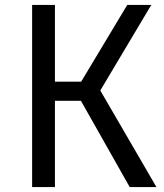

<svg xmlns="http://www.w3.org/2000/svg" viewBox="-20 -763 669 783"><path d="M597 -743H499L311 -430H204V-743H111V0H204V-352H310L509 0H618L389 -394Z"/></svg>

Font: Glow Sans SC Normal Book
Style: Regular
Weight: 500
Designer: Ryoko NISHIZUKA (kana, bopomofo & ideographs); Paul D. Hunt (Latin, Greek & Cyrillic); Sandoll Communications, Soo-young
Version: Version 0.93